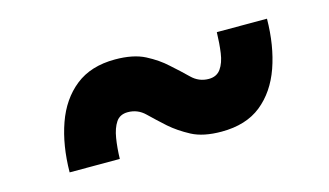

<svg xmlns="http://www.w3.org/2000/svg" viewBox="-41 -522 697 407"><g transform="rotate(-15 308.0 -318.0)"><path d="M560.1 -420.6Q559.5 -361.6 543.1 -314.9Q526.6 -268.2 493 -241.2Q459.3 -214.2 405.5 -214.2Q365.5 -214.2 340.3 -227.5Q315.1 -240.9 296.6 -257.1Q276.7 -275 261 -290.3Q245.3 -305.6 223.6 -305.6Q206.2 -305.6 197.7 -292.9Q189.2 -280.2 185.8 -259.3Q182.4 -238.5 181.8 -214.2H71.7Q72.3 -273.5 88.8 -320.1Q105.2 -366.6 139.2 -393.6Q173.2 -420.6 226.3 -420.6Q266.3 -420.6 291.9 -407.4Q317.4 -394.2 335.2 -377.7Q355.1 -360.1 370.8 -344.7Q386.5 -329.2 408.2 -329.2Q425.6 -329.2 434.6 -341.9Q443.6 -354.6 446.5 -375.5Q449.4 -396.3 450 -420.6Z"/></g></svg>

Font: Kufam
Style: Italic
Weight: 400
Italic angle: -11°
Designer: Artur Schmal
Foundry: Original Type
Version: Version 1.301; ttfautohint (v1.8.3)